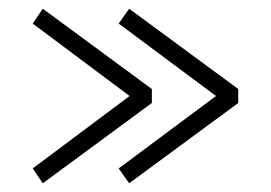

<svg xmlns="http://www.w3.org/2000/svg" viewBox="-20 -507 621 440"><path d="M276 -87 252 -121 475 -287 252 -453 276 -487 526 -303V-271ZM78 -87 55 -121 277 -287 55 -453 78 -487 328 -303V-271Z"/></svg>

Font: Kanit ExtraLight
Style: Regular
Weight: 275
Designer: Katatrad Team
Foundry: CadsonDemak
Version: Version 2.000; ttfautohint (v1.8.3)